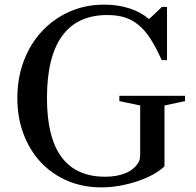

<svg xmlns="http://www.w3.org/2000/svg" viewBox="-20 -800 848 830"><path d="M691 -81V-344L780 -363V-386H496V-363L586 -344V-149C586 -131.7 585.5 -120 584.5 -114C583.5 -108 581.3 -102.3 578 -97C565.3 -76.3 546.5 -61 521.5 -51C496.5 -41 467.7 -36 435 -36C267 -36 183 -149.3 183 -376C183 -494.7 204.8 -584.2 248.5 -644.5C292.2 -704.8 357.3 -735 444 -735C472 -735 496.8 -731.7 518.5 -725C540.2 -718.3 560.3 -707.3 579 -692C597.7 -676.7 615 -656.5 631 -631.5C647 -606.5 663 -576 679 -540H702V-770H680L626 -719H622C600 -738.3 572.3 -753.3 539 -764C505.7 -774.7 469.3 -780 430 -780C376 -780 326.2 -769.8 280.5 -749.5C234.8 -729.2 195.2 -701 161.5 -665C127.8 -629 101.7 -586.3 83 -537C64.3 -487.7 55 -434 55 -376C55 -319.3 64 -267.3 82 -220C100 -172.7 125 -132 157 -98C189 -64 227.2 -37.5 271.5 -18.5C315.8 0.5 364.7 10 418 10C444 10 470.2 7.7 496.5 3C522.8 -1.7 548.2 -8 572.5 -16C596.8 -24 619.2 -33.5 639.5 -44.5C659.8 -55.5 677 -67.7 691 -81Z"/></svg>

Font: Libre Caslon Text
Style: Regular
Weight: 400
Designer: Pablo Impallari, Rodrigo Fuenzalida
Foundry: Pablo Impallari, Rodrigo Fuenzalida
Version: Version 1.000; ttfautohint (v0.93) -l 8 -r 50 -G 200 -x 14 -